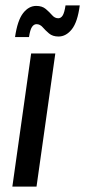

<svg xmlns="http://www.w3.org/2000/svg" viewBox="-20 -695 317 715"><path d="M26 0 96 -496H186L116 0ZM36 -557Q45 -619 66 -646Q87 -673 115 -673Q137 -673 150.5 -661.5Q164 -650 174 -638.5Q184 -627 197 -627Q207 -627 213.5 -637.5Q220 -648 224 -675H277Q269 -613 247.5 -586Q226 -559 198 -559Q176 -559 162.5 -570.5Q149 -582 139 -593.5Q129 -605 116 -605Q106 -605 99 -594.5Q92 -584 88 -557Z"/></svg>

Font: Host Grotesk
Style: Italic
Weight: 400
Italic angle: -8°
Designer: Doğukan Karapınar based on Poppins by Indian Type Foundry, Jonny Pinhorn
Foundry: Element Type
Version: Version 1.001; ttfautohint (v1.8.4.7-5d5b)